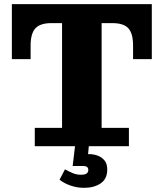

<svg xmlns="http://www.w3.org/2000/svg" viewBox="-20 -702 786 922"><path d="M147 0V-88H278V-682H468V-88H599V0ZM37 -418V-591H227Q173 -591 150 -566Q127 -541 127 -483V-418ZM37 -591V-682H709V-591ZM619 -483Q619 -541 596.5 -566Q574 -591 519 -591H709V-418H619ZM384 200Q350 200 318.5 189Q287 178 266 161L292 111Q309 121 329.5 129.5Q350 138 371 137Q388 137 396 131Q404 125 404 114Q404 104 397.5 99.5Q391 95 380 95H329L341 -6H407L403 38H408Q428 38 448 45Q468 52 481.5 68Q495 84 495 112Q495 157 463.5 178.5Q432 200 384 200Z"/></svg>

Font: Montagu Slab 144pt
Style: Bold
Weight: 700
Designer: Florian Karsten
Foundry: Florian Karsten
Version: Version 1.000